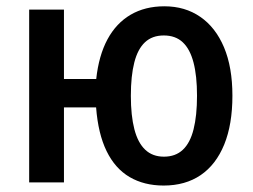

<svg xmlns="http://www.w3.org/2000/svg" viewBox="-20 -571 792 601"><path d="M707.5 -271.5Q707.5 -181.6 681.9 -118.7Q656.2 -55.7 608.2 -22.9Q560.1 9.8 492.2 9.8Q431.2 9.8 385.7 -16.8Q340.3 -43.5 313.7 -97.9Q287.1 -152.3 280.8 -234.9H180.2V0H71.3V-541H180.2V-323.7H281.2Q289.1 -397 316.4 -447.8Q343.8 -498.5 388.9 -524.9Q434.1 -551.3 494.6 -551.3Q559.1 -551.3 606.9 -518.3Q654.8 -485.4 681.2 -422.9Q707.5 -360.4 707.5 -271.5ZM389.6 -271Q389.6 -209 400.6 -166.5Q411.6 -124 434.6 -102.3Q457.5 -80.6 493.2 -80.6Q529.3 -80.6 552.2 -102.1Q575.2 -123.5 585.9 -166.3Q596.7 -209 596.7 -271.5Q596.7 -333.5 585.7 -375.5Q574.7 -417.5 552 -438.7Q529.3 -460 492.7 -460Q456.5 -460 433.8 -438.7Q411.1 -417.5 400.4 -375.5Q389.6 -333.5 389.6 -271Z"/></svg>

Font: Open Sans SemiCondensed SemiBold
Style: Regular
Weight: 600
Width: 4
Designer: Monotype Design Team
Foundry: Monotype Imaging Inc.
Version: Version 3.000